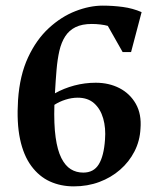

<svg xmlns="http://www.w3.org/2000/svg" viewBox="-20 -647 569 682"><path d="M242.1 15Q195.6 15 157.2 -2.5Q118.9 -20 91.2 -57.4Q63.5 -94.9 51.2 -152.9Q38.9 -211 44.1 -292.1Q50.1 -379.7 79.7 -443.1Q109.2 -506.5 153.5 -547.2Q197.7 -587.9 247.9 -607.4Q298.1 -627 345.1 -627Q380.5 -627 416.1 -622.3Q451.6 -617.6 483 -603.9L445.6 -462.1H415.6L362.9 -555.1Q352.6 -558.1 337.1 -560Q321.6 -561.9 306.1 -561.9Q271.4 -561.9 248.4 -550.6Q225.5 -539.3 211.7 -518Q197.9 -496.7 190.9 -466.5Q184 -436.2 180.8 -398.2Q177.6 -360.1 175.1 -315.5Q206.5 -333.2 243.8 -343.2Q281.1 -353.1 320 -353.1Q367.1 -353.1 404.4 -333.9Q441.7 -314.6 462.5 -278.1Q483.2 -241.5 479 -190Q476.9 -146.7 457.8 -109.4Q438.7 -72 406.6 -44.1Q374.5 -16.1 332.7 -0.6Q291 15 242.1 15ZM275.9 -33.9Q312.9 -33.9 330.9 -63.4Q349 -92.9 353 -150.9Q356.3 -192.4 346.6 -226.1Q337 -259.8 314.6 -279.9Q292.2 -300 256 -300Q234.7 -300 212.7 -293Q190.6 -286 173.2 -274.6Q171.1 -205.4 177.6 -159.2Q184 -113.1 198 -85.5Q212 -57.9 231.6 -45.9Q251.1 -33.9 275.9 -33.9Z"/></svg>

Font: Ancizar Serif Light
Style: Italic
Weight: 300
Italic angle: -4°
Designer: Cesar Puertas, Viviana Monsalve, Julian Moncada, Julian Prieto, Jose Castro, Felipe Aragon, Mariel Hernandez, Sara Alarc
Version: Version 8.100